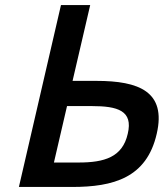

<svg xmlns="http://www.w3.org/2000/svg" viewBox="-20 -742 650 762"><path d="M602 -211C641 -379 530 -421 363 -421H268L338 -722H222L55 0H266C430 0 562 -36 602 -211ZM344 -321C447 -321 509 -303 487 -211C466 -118 394 -97 292 -97H194L246 -321Z"/></svg>

Font: Perun Medium Italic
Style: Regular
Weight: 500
Italic angle: -12°
Foundry: Copyright (c) Stefan Peev, Context Ltd, 2016
Version: Version 1.026